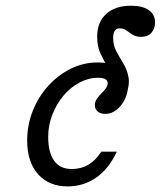

<svg xmlns="http://www.w3.org/2000/svg" viewBox="-20 -646 567 677"><path d="M368.5 -311.3Q382.3 -341.9 377 -365.3Q371.8 -388.7 358.9 -410.5Q346 -432.3 334.3 -457.3Q322.6 -482.3 322.6 -516.9Q322.6 -567.7 354.4 -596.8Q386.3 -625.8 441.9 -625.8Q482.3 -625.8 504.4 -610.5Q526.6 -595.2 526.6 -566.9Q526.6 -544.4 513.7 -530.2Q500.8 -516.1 478.2 -516.1Q459.7 -516.1 447.6 -523.8Q435.5 -531.5 425.4 -538.7Q415.3 -546 402.4 -546Q379 -546 379 -512.1Q379 -485.5 390.7 -464.1Q402.4 -442.7 415.3 -421.4Q428.2 -400 433.1 -373.8Q437.9 -347.6 425 -311.3ZM218.5 11.3Q152.4 11.3 114.1 -31.9Q75.8 -75 75.8 -150.8Q75.8 -205.6 95.6 -255.2Q115.3 -304.8 150 -343.1Q184.7 -381.5 229.4 -403.6Q274.2 -425.8 324.2 -425.8Q374.2 -425.8 402.8 -404.4Q431.5 -383.1 431.5 -345.2Q431.5 -319.4 420.2 -296Q408.9 -272.6 390.7 -258.5Q372.6 -244.4 351.6 -244.4Q334.7 -244.4 324.6 -252.8Q314.5 -261.3 314.5 -275Q314.5 -287.1 321.4 -297.2Q328.2 -307.3 337.1 -316.1Q346 -325 352.8 -333.9Q359.7 -342.7 359.7 -352.4Q359.7 -371.8 325.8 -371.8Q291.9 -371.8 260.1 -354.8Q228.2 -337.9 203.6 -308.5Q179 -279 164.5 -241.5Q150 -204 150 -163.7Q150 -108.1 171 -79Q191.9 -50 233.1 -50Q265.3 -50 291.1 -64.9Q316.9 -79.8 337.1 -111.3H391.9Q364.5 -51.6 319.8 -20.2Q275 11.3 218.5 11.3Z"/></svg>

Font: Playfair 5pt SemiExpanded Light
Style: Italic
Weight: 300
Width: 6
Italic angle: -15.6°
Designer: Claus Eggers Sørensen
Foundry: Claus Eggers Sørensen
Version: Version 2.203